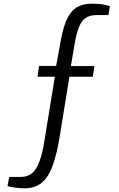

<svg xmlns="http://www.w3.org/2000/svg" viewBox="-20 -819 649 1043"><path d="M112 204Q85 204 60 200Q35 196 21 192L30 142H94Q129 142 153.5 122.5Q178 103 195 56.5Q212 10 224 -71L278 -402H184L192 -461H285L307 -581Q319 -656 339 -704.5Q359 -753 392.5 -776Q426 -799 481 -799Q521 -799 544 -794Q567 -789 577 -786L569 -737H504Q466 -737 443 -720Q420 -703 406.5 -665.5Q393 -628 383 -566L365 -460H493L484 -402H357L306 -88Q290 15 266.5 79.5Q243 144 206.5 174Q170 204 112 204Z"/></svg>

Font: Exo Thin
Style: Regular
Weight: 400
Version: Version 2.000